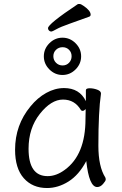

<svg xmlns="http://www.w3.org/2000/svg" viewBox="-20 -930 615 968"><path d="M430 -846Q381 -828 332.5 -811Q284 -794 264 -782.5Q244 -771 238 -771Q232 -771 227 -776Q222 -781 222 -788Q222 -809 372 -909Q374 -910 381 -910Q388 -910 402 -900Q437 -876 437 -856Q437 -849 430 -846ZM361 -712Q389 -684 389 -646Q389 -608 361 -580Q333 -552 295 -552Q257 -552 229 -580Q201 -608 201 -646Q201 -684 229 -712Q257 -740 295 -740Q333 -740 361 -712ZM295.5 -600Q315 -600 328 -613.5Q341 -627 341 -646.5Q341 -666 328 -679Q315 -692 295.5 -692Q276 -692 262.5 -679Q249 -666 249 -646.5Q249 -627 262.5 -613.5Q276 -600 295.5 -600ZM470 13Q429 13 415 -118Q378 -48 325.5 -15Q273 18 217 18Q144 18 100 -31.5Q56 -81 56 -175Q56 -300 134 -394Q169 -437 213 -461.5Q257 -486 303 -486Q381 -486 413 -420V-475Q413 -485 432 -485Q451 -485 470 -478Q489 -471 489 -459V-457Q476 -368 476 -195Q476 -90 511 -35Q513 -31 513 -24.5Q513 -18 499.5 -2.5Q486 13 470 13ZM124 -180Q124 -42 220 -42Q264 -42 307 -74Q411 -150 411 -330Q411 -355 412 -380Q403 -371 397 -371Q391 -371 388 -375Q357 -428 297.5 -428Q238 -428 181 -356Q124 -284 124 -180Z"/></svg>

Font: Fusion Kai T
Style: Regular
Weight: 400
Designer: Fontworks Inc.
Version: Version 24.134;May 13, 2024